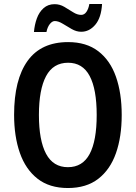

<svg xmlns="http://www.w3.org/2000/svg" viewBox="-20 -937 683 967"><path d="M593 -358Q593 -248 564 -165.5Q535 -83 475 -36.5Q415 10 322 10Q229 10 169 -37Q109 -84 80 -167Q51 -250 51 -359Q51 -536 119 -630.5Q187 -725 323 -725Q415 -725 475 -679Q535 -633 564 -550.5Q593 -468 593 -358ZM176 -358Q176 -230 212 -162.5Q248 -95 322 -95Q396 -95 431.5 -161.5Q467 -228 467 -358Q467 -488 431.5 -554.5Q396 -621 323 -621Q248 -621 212 -553.5Q176 -486 176 -358ZM151 -776Q154 -812 165.5 -844Q177 -876 199.5 -896Q222 -916 255 -916Q281 -916 304 -902.5Q327 -889 348 -875.5Q369 -862 389 -862Q405 -862 415.5 -877.5Q426 -893 430 -917H494Q490 -848 460 -812.5Q430 -777 389 -777Q365 -777 341.5 -790.5Q318 -804 296 -817.5Q274 -831 256 -831Q243 -831 231 -816Q219 -801 214 -776Z"/></svg>

Font: Noto Sans Sinhala Condensed SemiBold
Style: Regular
Weight: 600
Width: 3
Designer: Jelle Bosma - Monotype Design Team
Foundry: Monotype Imaging Inc.
Version: Version 2.006; ttfautohint (v1.8.4.7-5d5b)